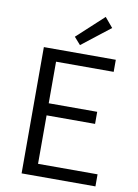

<svg xmlns="http://www.w3.org/2000/svg" viewBox="-102 -1030 789 1096"><g transform="rotate(10 292.0 -481.5)"><path d="M102 0H530V-70H185V-351H466V-421H185V-662H519V-732H102ZM303 -779 467 -907 420 -963 266 -821Z"/></g></svg>

Font: Noto Sans CJK HK DemiLight
Style: Regular
Weight: 350
Designer: Ryoko NISHIZUKA 西塚涼子 (kana, bopomofo & ideographs); Paul D. Hunt (Latin, Greek & Cyrillic); Sandoll Communications 산돌커뮤니
Foundry: Adobe
Version: Version 2.004;hotconv 1.0.118;makeotfexe 2.5.65603